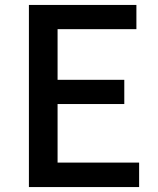

<svg xmlns="http://www.w3.org/2000/svg" viewBox="-20 -757 640 777"><path d="M97 0H543V-99H213V-336H483V-434H213V-639H532V-737H97Z"/></svg>

Font: Noto Sans JP Medium
Style: Regular
Weight: 500
Designer: Ryoko NISHIZUKA 西塚涼子 (kana, bopomofo & ideographs); Paul D. Hunt (Latin, Greek & Cyrillic); Sandoll Communications 산돌커뮤니
Foundry: Adobe
Version: Version 2.004;hotconv 1.0.118;makeotfexe 2.5.65603